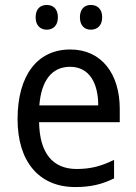

<svg xmlns="http://www.w3.org/2000/svg" viewBox="-20 -746 550 776"><path d="M124 -676C124 -642 144 -626 169 -626C194 -626 214 -642 214 -676C214 -711 194 -726 169 -726C144 -726 124 -711 124 -676ZM303 -676C303 -642 322 -626 347 -626C372 -626 393 -642 393 -676C393 -711 372 -726 347 -726C323 -726 303 -711 303 -676ZM264 -546C132 -546 51 -443 51 -264C51 -94 137 10 284 10C347 10 392 -1 441 -25V-100C391 -75 347 -63 290 -63C193 -63 140 -127 138 -252H464V-306C464 -447 391 -546 264 -546ZM263 -476C342 -476 377 -409 377 -320H139C147 -421 190 -476 263 -476Z"/></svg>

Font: Noto Sans Thai Looped SemiCondensed
Style: Regular
Weight: 400
Width: 4
Designer: Sasikarn Vongin, Ben Mitchell
Foundry: The Fontpad Ltd
Version: Version 1.001